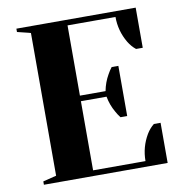

<svg xmlns="http://www.w3.org/2000/svg" viewBox="-79 -774 803 848"><g transform="rotate(-10 322.5 -350.0)"><path d="M50 -15 110 -30V-670L50 -685V-700H585V-520H555Q536 -535 522 -558Q490 -612 490 -675H275V-360H390Q397 -398 416 -431Q424 -446 435 -460H465V-235H435Q424 -249 416 -264Q397 -297 390 -335H275V-25H510Q510 -88 542 -142Q556 -165 575 -180H605V0H50Z"/></g></svg>

Font: Yeseva One
Style: Regular
Weight: 400
Designer: Jovanny Lemonad
Foundry: Jovanny Lemonad
Version: Version 2.000